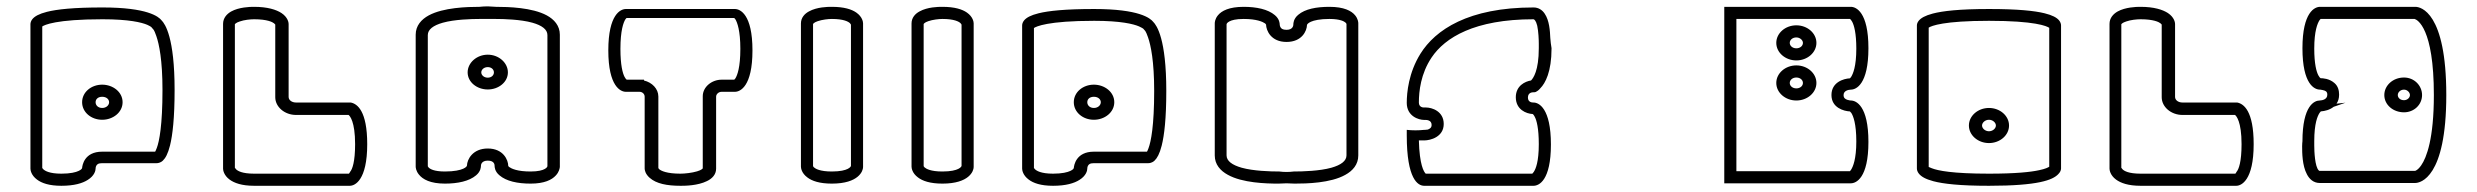

<svg xmlns="http://www.w3.org/2000/svg" viewBox="-20 -554 7972 618"><path d="M287.7 -225C287.7 -234.8 295.4 -242.5 308.9 -242.5C322.7 -242.5 331.2 -234.3 331.2 -225C331.2 -215.3 322.1 -206.5 308.9 -206.5C296 -206.5 287.7 -214.8 287.7 -225ZM244.3 -225C244.3 -192.6 273.7 -168.5 308.9 -168.5C343.7 -168.5 374.6 -192.3 374.6 -225C374.6 -257.7 343.7 -281.5 308.9 -281.5C273.7 -281.5 244.3 -257.4 244.3 -225ZM484.7 -77.8C482.3 -71.4 480.5 -67.6 479.4 -65.8H308.9C250.8 -65.8 244.9 -20.9 244.3 -13.3C243.9 -11.6 242.1 -8 233.2 -3.9C224 0.5 206.6 5 177.5 5C138.4 5 124.2 -4.5 119.3 -9.3C117.2 -11.4 116.3 -12.6 116 -13.2V-468.8C122.5 -473.4 159.3 -492 310 -492C395.4 -492 436.3 -481.7 454.1 -474.1C467.7 -467.7 467.5 -466.4 469.5 -463.9C473.8 -458.2 475 -461.4 483.2 -437.9C492.2 -412 503 -360.6 503 -264.1C503 -151.6 492.8 -99.1 484.7 -77.8ZM289.7 -20C291.8 -24.2 295.3 -28.8 308.9 -28.8H484.5C486.8 -28.8 496.1 -29.2 504.3 -37.1C512.6 -45 520.6 -59.1 527.3 -86C535.6 -119.7 542 -174.3 542 -264.6C542 -433.1 511.6 -476.9 500 -488.5C490.4 -500.6 454.7 -530 310 -530C216.5 -530 163.1 -524 131 -515.9C105.5 -509.4 91.7 -501.5 84.3 -492.5C79.5 -486.6 78 -480.5 78 -475.9V-11.2C78 -6.5 80.3 10.1 99.1 24C114 35.4 138.3 44 177.5 44C218.7 44 245.7 35.9 262.7 24.9C284.1 11.6 287.7 -5 287.7 -11.2V-11.4C287.7 -12.2 287.8 -16.3 289.7 -20Z M862 -479 866 -475V-241C866 -210 896 -184 933 -184H1102C1106 -181 1123 -163 1123 -90C1123 -33 1114 -9 1107 -1C1105 3 1104 4 1103 5H798C759 5 745 -4 740 -9C738 -12 737 -13 736 -14V-476C736 -476 739 -481 752 -485C766 -490 786 -492 798 -492C840 -492 857 -483 862 -479ZM1102 6ZM1109 -224H933C919 -224 909 -232 909 -242V-477C909 -481 907 -498 886 -512C869 -523 841 -532 798 -532H796H795C785 -532 749 -531 724 -517C710 -509 698 -496 698 -477V-11C698 -7 700 10 719 24C734 35 758 44 798 44H1106C1122 44 1162 27 1162 -90C1162 -197 1130 -220 1109 -224Z M1529.1 -321C1529.1 -329.9 1537.8 -338 1550 -338C1561.8 -338 1569.8 -330.3 1569.8 -321C1569.8 -311.7 1561.8 -304 1550 -304C1537.8 -304 1529.1 -312.1 1529.1 -321ZM1485.2 -321C1485.2 -289.7 1515.1 -266 1550 -266C1584.9 -266 1614.8 -289.7 1614.8 -321C1614.8 -351.9 1585.5 -378 1550 -378C1514.5 -378 1485.2 -351.9 1485.2 -321ZM1618.8 -16.5C1616.8 -18.3 1616.1 -19.5 1615.9 -20C1615.9 -38.5 1600.5 -76 1550 -76C1501.8 -76 1483.6 -41.3 1483 -21C1482.5 -19.1 1480.6 -15.3 1471.1 -11C1461.2 -6.5 1442.6 -2 1412 -2C1376.4 -2 1363.8 -10.4 1359.5 -15C1358.1 -16.6 1357.1 -18.2 1357 -18.7V-441.1C1357 -459.1 1374.5 -472.2 1405.3 -480.9C1442.7 -491.4 1496.5 -493 1524.7 -493H1574.2C1602.4 -493 1656.2 -491.4 1693.7 -480.9C1724.5 -472.2 1742 -459.1 1742 -441.1V-19.2C1741.6 -17.3 1740.2 -13.8 1733.2 -10C1726.2 -6.1 1712.7 -2 1688 -2C1645 -2 1626.7 -11 1618.8 -16.5ZM1318 -18C1318 -14.7 1318.9 -3.6 1328.5 8C1340.7 23.3 1365.2 37 1412 37C1453.4 37 1490.3 29.2 1512.4 10.3C1527.7 -2.3 1528 -17 1528 -20C1528 -20 1528 -20.1 1528 -20.3C1528 -22.5 1528.9 -37 1550 -37C1571.1 -37 1572 -24 1572 -20C1572 -17 1572.3 -2.3 1587.6 10.3C1609.6 29.2 1645.5 37 1688 37C1731.9 37 1756.1 25 1769 10.8C1779.5 -0.4 1781.3 -11.4 1782 -16.4V-442.3C1782 -471.4 1763.7 -491.6 1739.9 -504.5C1692.8 -529.9 1616.1 -532 1576.7 -532C1567.9 -532.5 1559.1 -533 1550.3 -533.5H1550C1541 -533.5 1532 -533 1523 -532C1483.5 -532 1407 -529.8 1360.1 -504.5C1336.3 -491.6 1318 -471.4 1318 -442.3Z M1992.9 -491.7C1994.7 -494.2 1996.1 -495.4 1996.8 -496L2343.4 -496C2344.1 -495.5 2345.3 -494.3 2347 -491.9C2353.1 -481.9 2363 -455.4 2363 -396.8C2363 -337.3 2353.3 -311.9 2347.1 -301.8C2345.3 -299.3 2343.9 -298.1 2343.2 -297.5L2302.5 -297.5C2271.1 -297.5 2242 -274.4 2242 -244.2V-12.2C2242 -11.9 2238.9 -6.9 2223.8 -2.5C2207.2 2.5 2183.8 5 2170 5C2125.5 5 2107.8 -4.4 2102.1 -9.1C2100 -11.3 2099.4 -12.3 2099.1 -12.8V-243.3C2099.1 -268.3 2078.6 -288.8 2053 -294.8V-297.5H1997.2C1995.7 -298.5 1993.3 -300.8 1990.2 -306.7C1984.2 -318.4 1977 -344.1 1977 -396.8C1977 -456.2 1986.7 -481.6 1992.9 -491.7ZM2099.1 -3.3 2099.1 -3.1C2099.1 -3.1 2099.1 -3.2 2099.1 -3.3ZM2071.2 18.4C2092.5 37.3 2127 44 2170 44H2171.1C2171.6 44 2172.3 44 2173.1 44C2185 44 2226 43.6 2255.5 28.9C2271.5 21.3 2285 8.3 2285 -11.1V-242.8C2285 -250.8 2292.9 -258.5 2302.5 -258.5H2345.5C2362.1 -258.5 2402 -275 2402 -391.8C2402 -508.5 2362.1 -525 2345.5 -525H1994.5C1977.9 -525 1938 -508.5 1938 -391.8C1938 -275 1977.9 -258.5 1994.5 -258.5H2038.5C2047.7 -258.5 2055 -251.4 2055 -242.8V-11.4C2055 -7.6 2056.6 5.8 2071.2 18.4Z M2715.4 -479.7C2717.6 -477.2 2718.6 -475.5 2719 -474.6V-19.9C2718.5 -18.2 2716.5 -14.5 2708.7 -10.5C2700.4 -6.3 2684.9 -2 2657.5 -2C2619.2 -2 2604.8 -10.8 2599.6 -15.5C2597.8 -17.6 2597.2 -18.6 2597 -19.1V-476.4C2597 -477 2599.6 -481.7 2612.2 -485.9C2626.1 -490.7 2646 -493 2657.5 -493C2695.8 -493 2710.3 -484.3 2715.4 -479.7ZM2596.9 -10.2 2596.9 -10C2596.9 -10 2596.9 -10.1 2596.9 -10.2ZM2736.5 -513.4C2721.4 -524 2697.1 -532 2657.5 -532H2656.5C2656.1 -532 2655.5 -532 2654.8 -532C2644.8 -532 2609.5 -531.6 2583.9 -517.3C2570 -509.9 2558 -497.2 2558 -478.4V-17.8C2558 -13.4 2559.9 3.3 2578.7 17.1C2593.6 28.5 2617.9 37 2657.5 37C2744 37 2758 -3.7 2758 -16.2V-478.8C2758 -483.6 2755.6 -499.9 2736.5 -513.4Z M3071.4 -479.7C3073.6 -477.2 3074.6 -475.5 3075 -474.6V-19.9C3074.5 -18.2 3072.5 -14.5 3064.7 -10.5C3056.4 -6.3 3040.9 -2 3013.5 -2C2975.2 -2 2960.8 -10.8 2955.6 -15.5C2953.8 -17.6 2953.2 -18.6 2953 -19.1V-476.4C2953 -477 2955.6 -481.7 2968.2 -485.9C2982.1 -490.7 3002 -493 3013.5 -493C3051.8 -493 3066.3 -484.3 3071.4 -479.7ZM2952.9 -10.2 2952.9 -10C2952.9 -10 2952.9 -10.1 2952.9 -10.2ZM3092.5 -513.4C3077.4 -524 3053.1 -532 3013.5 -532H3012.5C3012.1 -532 3011.5 -532 3010.8 -532C3000.8 -532 2965.5 -531.6 2939.9 -517.3C2926 -509.9 2914 -497.2 2914 -478.4V-17.8C2914 -13.4 2915.9 3.3 2934.7 17.1C2949.6 28.5 2973.9 37 3013.5 37C3100 37 3114 -3.7 3114 -16.2V-478.8C3114 -483.6 3111.6 -499.9 3092.5 -513.4Z M3479.7 -225C3479.7 -234.8 3487.4 -242.5 3500.9 -242.5C3514.7 -242.5 3523.2 -234.3 3523.2 -225C3523.2 -215.3 3514.1 -206.5 3500.9 -206.5C3488 -206.5 3479.7 -214.8 3479.7 -225ZM3436.3 -225C3436.3 -192.6 3465.7 -168.5 3500.9 -168.5C3535.7 -168.5 3566.6 -192.3 3566.6 -225C3566.6 -257.7 3535.7 -281.5 3500.9 -281.5C3465.7 -281.5 3436.3 -257.4 3436.3 -225ZM3676.7 -76.8C3674.4 -70.6 3672.9 -67.3 3671.8 -65.8H3500.9C3442.8 -65.8 3436.9 -20.9 3436.3 -13.3C3435.9 -11.6 3434.1 -8 3425.2 -3.9C3416 0.5 3398.6 5 3369.5 5C3330.4 5 3316.2 -4.5 3311.3 -9.3C3309.2 -11.4 3308.3 -12.6 3308 -13.2V-463.8C3314.5 -468.4 3351.3 -487 3502 -487C3587.4 -487 3628.3 -476.7 3646.1 -469.1C3661 -462 3660.1 -461.5 3662 -459.1C3665.1 -455.2 3667.3 -456.5 3675.2 -433.9C3684.2 -408.2 3695 -357 3695 -261.2C3695 -149.6 3684.8 -98.2 3676.7 -76.8ZM3481.7 -20C3483.8 -24.2 3487.3 -28.8 3500.9 -28.8H3676.5C3678.8 -28.8 3688.1 -29.2 3696.3 -37.1C3704.5 -44.9 3712.5 -58.8 3719.2 -85.3C3727.6 -118.6 3734 -172.4 3734 -261.6C3734 -428.2 3703.6 -471.9 3692 -483.5C3682.4 -495.6 3646.7 -525 3502 -525C3408.6 -525 3355.2 -519.2 3323.1 -511.3C3297.6 -505 3283.9 -497.3 3276.4 -488.4C3271.6 -482.6 3270 -476.5 3270 -471.9V-11.2C3270 -6.5 3272.3 10.1 3291.1 24C3306 35.4 3330.3 44 3369.5 44C3410.7 44 3437.7 35.9 3454.7 24.9C3476.1 11.6 3479.7 -4.9 3479.7 -11.2V-11.4C3479.7 -12.2 3479.8 -16.3 3481.7 -20Z M3928 -475.8C3928.4 -477.7 3929.8 -481.1 3936.9 -485C3944 -488.9 3957.8 -493 3983 -493C4024.8 -493 4044.3 -483.9 4052.2 -478.5C4054.1 -476.6 4054.8 -475.5 4055.1 -475C4055.6 -455.3 4071.2 -419 4121 -419C4170.5 -419 4186.4 -454.1 4186.9 -473.9C4187.5 -475.6 4189.7 -479.6 4199.4 -484C4209.6 -488.5 4228.5 -493 4259 -493C4293.7 -493 4306.9 -485.1 4311.6 -480.7C4313.9 -478 4314 -476.9 4314 -476.7V-53.9C4314 -36 4296.3 -22.9 4265.3 -14.1C4227.6 -3.6 4173.4 -2 4145.2 -2H4144.4C4136.5 -1 4128.7 -0.5 4121 -0.5C4113.3 -0.5 4105.5 -1 4097.6 -2H4096.8C4068.6 -2 4014.4 -3.6 3976.7 -14.1C3945.7 -22.9 3928 -36 3928 -53.9ZM4147.4 37C4185.9 37 4262.8 35.4 4310 8.9C4333.8 -4 4352 -24.3 4352 -53.7V-479C4352 -482 4351.3 -493.1 4341.9 -504.6C4330 -519.2 4305.8 -532 4259 -532C4217.9 -532 4180.9 -525.4 4158.6 -506.3C4143.1 -493.5 4143 -478 4143 -476C4143 -475.9 4143 -475.8 4143 -475.6C4143 -472.7 4142.2 -458 4121 -458C4108.1 -458 4104 -462.3 4101.7 -466.2C4099.6 -469.7 4099 -474.1 4099 -476C4099 -478.2 4098.6 -492.7 4083.4 -505.3C4061.3 -524.2 4024.3 -532 3983 -532C3936.2 -532 3912 -519.2 3900.1 -504.6C3890.7 -493.1 3890 -482 3890 -479V-53.7C3890 -24.6 3908.1 -4.4 3931.8 8.5C3978.7 34.9 4055.3 37 4094.6 37C4106.4 37 4112 36 4121 36C4131.3 36 4135.7 37 4147.4 37Z M4908 -295C4889 -292 4859 -278 4859 -241C4859 -201 4893 -188 4913 -187C4914 -187 4917 -184 4920 -178C4926 -167 4933 -141 4933 -90C4933 -33 4923 -10 4917 -1C4915 2 4913 4 4912 5H4569C4563 -1 4549 -23 4547 -102H4564C4584 -102 4627 -113 4627 -155C4627 -196 4589 -208 4570 -208H4564H4563C4560 -208 4547 -209 4547 -224C4547 -260 4553 -317 4588 -369C4631 -433 4726 -492 4916 -492C4918 -492 4924 -488 4928 -471C4932 -452 4933 -426 4933 -413V-399C4933 -326 4915 -302 4908 -295ZM4564 -168H4567H4568C4571 -168 4588 -168 4588 -152C4588 -143 4583 -140 4576 -137C4570 -136 4565 -136 4564 -136C4554.5 -135 4545.2 -134.5 4536 -134.5C4526.8 -134.5 4517.5 -135 4508 -136V-118C4508 23 4544 44 4564 44H4916C4933 44 4972 28 4972 -89C4972 -206 4933 -224 4916 -224H4915C4911 -224 4898 -225 4898 -240C4898 -257 4913 -257 4916 -257H4918C4922 -257 4922 -258 4923 -258C4929 -261 4933 -264 4938 -270C4954 -286 4974 -323 4974 -398V-399C4972 -411 4971 -419 4970 -432C4969 -455 4967 -488 4952 -510C4944 -522 4932 -530 4916 -530C4706 -530 4600 -458 4552 -381C4514 -320 4508 -256 4508 -223C4508 -180 4546 -168 4564 -168Z M5740.8 -416C5740.8 -425.5 5749.6 -433.5 5762 -433.5C5774 -433.5 5783.2 -424.5 5783.2 -416C5783.2 -406.5 5774.4 -398.5 5762 -398.5C5749.6 -398.5 5740.8 -406.5 5740.8 -416ZM5697.4 -416C5697.4 -384.7 5726.6 -359.5 5762 -359.5C5797.4 -359.5 5826.6 -384.7 5826.6 -416C5826.6 -447.3 5797.4 -472.5 5762 -472.5C5726.6 -472.5 5697.4 -447.3 5697.4 -416ZM5740.8 -287C5740.8 -296.5 5749.6 -304.5 5762 -304.5C5774.4 -304.5 5783.2 -296.5 5783.2 -287C5783.2 -277.5 5774.4 -269.5 5762 -269.5C5749.6 -269.5 5740.8 -277.5 5740.8 -287ZM5697.4 -287C5697.4 -255.7 5726.6 -230.5 5762 -230.5C5797.4 -230.5 5826.6 -255.7 5826.6 -287C5826.6 -318.3 5797.4 -343.5 5762 -343.5C5726.6 -343.5 5697.4 -318.3 5697.4 -287ZM5938 -7.4C5936.4 -5 5935.2 -3.7 5934.5 -3H5569V-493H5934.7C5936.2 -492 5938.7 -489.6 5941.8 -483.8C5947.8 -472.4 5955 -447.6 5955 -397.5C5955 -340.4 5944.5 -316.1 5938.1 -306.1C5936.4 -303.8 5935.2 -302.6 5934.5 -301.9C5914.3 -300.9 5875 -289.6 5875 -248.1C5875 -207.3 5914.5 -196.3 5934.5 -195.3C5935.4 -194.6 5937 -193 5939 -190.3C5945.1 -180.6 5955 -156.2 5955 -98.8C5955 -41.7 5944.4 -17.4 5938 -7.4ZM5926.4 -232.6C5919.2 -235 5914 -238.7 5914 -248C5914 -262.1 5929.3 -265.1 5937.5 -265.5C5954.1 -265.5 5994 -282 5994 -398.8C5994 -515.5 5954.1 -532 5937.5 -532H5530V36H5937.5C5954.1 36 5994 19.5 5994 -97.2C5994 -214 5954.1 -230.5 5937.5 -230.5C5937.5 -230.5 5931.8 -230.7 5926.4 -232.6Z M6359.7 -150C6359.7 -159.3 6369.8 -168.5 6382 -168.5C6394.2 -168.5 6404.3 -159.3 6404.3 -150C6404.3 -140.7 6394.2 -131.5 6382 -131.5C6369.8 -131.5 6359.7 -140.7 6359.7 -150ZM6317.4 -150C6317.4 -118.7 6346.6 -93.5 6382 -93.5C6417.4 -93.5 6446.6 -118.7 6446.6 -150C6446.6 -181.3 6417.4 -206.5 6382 -206.5C6346.6 -206.5 6317.4 -181.3 6317.4 -150ZM6198.1 -12.4C6193.2 -14.4 6189.6 -15.7 6188 -16.6V-465C6196.6 -470.9 6236.4 -487 6382 -487C6530.7 -487 6567.7 -470 6576 -464.5V-17.4C6572.6 -15 6563.6 -10.4 6543.9 -6.3C6517 -0.3 6468.1 5 6382 5C6264.3 5 6217.4 -4.8 6198.1 -12.4ZM6604.3 7.3C6611.1 0.8 6614 -5.9 6614 -11.8V-471.9C6614 -476.6 6612.4 -482.7 6607.6 -488.5C6600.1 -497.4 6586.4 -505 6560.9 -511.3C6528.8 -519.2 6475.4 -525 6382 -525C6286.6 -525 6233.1 -518.7 6201.3 -510.4C6175.9 -503.7 6162.8 -495.8 6155.8 -487.1C6151.3 -481.6 6150 -475.9 6150 -471.9V-11.9C6150 -7.2 6151.5 -1.1 6156.3 4.8C6163.7 14.2 6177.5 22.5 6203 29.3C6235.1 37.8 6288.5 44 6382 44C6541.8 44 6586.6 25.1 6604.3 7.3Z M6934 -479 6938 -475V-241C6938 -210 6968 -184 7005 -184H7174C7178 -181 7195 -163 7195 -90C7195 -33 7186 -9 7179 -1C7177 3 7176 4 7175 5H6870C6831 5 6817 -4 6812 -9C6810 -12 6809 -13 6808 -14V-476C6808 -476 6811 -481 6824 -485C6838 -490 6858 -492 6870 -492C6912 -492 6929 -483 6934 -479ZM7174 6ZM7181 -224H7005C6991 -224 6981 -232 6981 -242V-477C6981 -481 6979 -498 6958 -512C6941 -523 6913 -532 6870 -532H6868H6867C6857 -532 6821 -531 6796 -517C6782 -509 6770 -496 6770 -477V-11C6770 -7 6772 10 6791 24C6806 35 6830 44 6870 44H7178C7194 44 7234 27 7234 -90C7234 -197 7202 -220 7181 -224Z M7753.5 35C7770.3 35 7854 19.1 7854 -248C7854 -514.9 7771.6 -532 7754.5 -532H7447.5C7430.9 -532 7391 -515.5 7391 -398.8C7391 -282.1 7429.9 -265.5 7447.5 -265.5H7448.5C7449.2 -265.3 7462.1 -263.9 7467 -259.9C7469.8 -256.9 7471 -254.8 7471 -249C7471 -233.9 7454.9 -230.9 7446.5 -230.5C7430 -230.5 7391.1 -215 7391 -99.3C7390.6 -95.2 7390 -90.6 7390 -83.6V-82.6C7390 -63.2 7390.1 -21.4 7405.4 7C7413.2 22.2 7426.6 35 7446.5 35ZM7429 -99.7C7429 -156.9 7439.5 -180.2 7445.9 -190.3C7447.7 -192.8 7449 -194.3 7449.8 -195.2C7450.1 -195.2 7450.4 -195.3 7450.6 -195.4L7451.1 -195.6C7462.4 -196.4 7478.9 -200.1 7491.4 -210.2L7529.4 -223.4L7500.7 -220.3C7505.8 -227.7 7509 -237.2 7509 -249.4C7509 -262.5 7505.7 -276.9 7493.8 -286.9C7477.5 -301.2 7456.3 -302.3 7449.3 -302.3C7447.8 -303.3 7445.3 -305.7 7442.2 -311.5C7436.2 -322.9 7429 -347.6 7429 -397.7C7429 -454.6 7439.5 -478.9 7445.9 -488.9C7447.6 -491.1 7448.7 -492.3 7449.4 -493H7752C7760.6 -490.4 7814 -464.5 7814 -248.1C7814 -108.4 7790.8 -46.9 7773.1 -21.6C7767.1 -13 7762 -8.7 7758.6 -6.5C7755.6 -4.4 7753.8 -4.1 7753.4 -4H7446.5C7445.7 -4 7445 -4.1 7443.6 -5.4C7431 -17.1 7429 -67.2 7429 -85.5ZM7654.5 -248C7654.5 -216.8 7682.7 -192.5 7717.9 -192.5C7750 -192.5 7776 -216.8 7776 -248C7776 -279 7750.4 -304.5 7717.9 -304.5C7682.2 -304.5 7654.5 -278.9 7654.5 -248ZM7697.9 -248C7697.9 -257.1 7706.4 -265.5 7717.9 -265.5C7727.9 -265.5 7737 -256.9 7737 -248C7737 -239.5 7728.5 -231.5 7717.9 -231.5C7705.7 -231.5 7697.9 -239.3 7697.9 -248Z"/></svg>

Font: Platiipus Bold
Style: Bold
Weight: 400
Version: Version 001.000